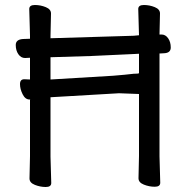

<svg xmlns="http://www.w3.org/2000/svg" viewBox="-20 -731 740 768"><path d="M618 -517V-106L621 0Q621 16 599 16Q577 16 555.5 7.5Q534 -1 534 -18L536 -107V-355L456 -358L182 -342V-105L185 1Q185 17 163 17Q141 17 119.5 8.5Q98 0 98 -17L100 -106V-332Q104 -333 99 -333H98Q81 -333 70.5 -354Q60 -375 60 -394.5Q60 -414 77 -414H78L100 -413V-500L81 -499H80Q64 -499 53.5 -514Q43 -529 43 -551Q43 -573 72 -575L100 -576V-589L97 -695Q97 -711 119.5 -711Q142 -711 163 -702.5Q184 -694 184 -677L182 -588V-578L515 -588Q524 -589 536 -590L533 -695Q533 -711 555.5 -711Q578 -711 599 -702.5Q620 -694 620 -677L618 -593H626Q642 -593 652.5 -578Q663 -563 663 -541Q663 -519 636 -518ZM182 -413 432 -428Q454 -430 478 -432Q502 -434 515 -436H518Q537 -436 536 -439V-516L517 -515L345 -507L181 -502H182Z"/></svg>

Font: LXGW WenKai Lite
Style: Bold
Weight: 700
Designer: LXGW / Fontworks Inc.
Foundry: LXGW / Fontworks Inc.
Version: Version 1.330;April 28, 2024